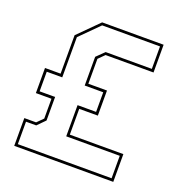

<svg xmlns="http://www.w3.org/2000/svg" viewBox="-127 -810 870 920"><g transform="rotate(20 308.5 -350.0)"><path d="M45 0V-141.5H105L135.5 -172V-273H56V-401H135.5V-597L238.5 -700H552V-558.5H307.5L277 -528V-401H372V-273H277V-141.5H550V0ZM58.5 -13.5H536.5V-128H263.5V-287H358V-387H263.5V-533.5L303 -572H538.5V-686.5H243.5L149 -592V-387H70V-287H149V-167L110.5 -128H58.5Z"/></g></svg>

Font: Tourney Expanded Thin
Style: Regular
Weight: 100
Width: 7
Designer: Tyler Finck
Foundry: Etcetera Type Co
Version: Version 1.010; ttfautohint (v1.8.3)